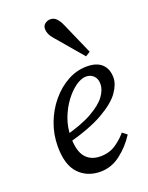

<svg xmlns="http://www.w3.org/2000/svg" viewBox="-136 -771 657 852"><g transform="rotate(-20 192.5 -345.0)"><path d="M189 11Q127 11 87.5 -30Q48 -71 48 -159Q48 -215 67.5 -267Q87 -319 121 -360Q155 -401 198.5 -425Q242 -449 290 -449Q337 -449 361 -426Q385 -403 385 -362Q385 -331 359.5 -294.5Q334 -258 270.5 -221.5Q207 -185 94 -155L90 -190Q176 -212 227 -240.5Q278 -269 299.5 -298.5Q321 -328 321 -355Q321 -380 307 -394Q293 -408 271 -408Q249 -408 222.5 -389.5Q196 -371 172 -339Q148 -307 132.5 -266Q117 -225 117 -179Q117 -112 142 -82.5Q167 -53 212 -53Q255 -53 286 -74.5Q317 -96 336 -120L358 -103Q328 -56 284.5 -22.5Q241 11 189 11ZM325 -506 303 -492Q276 -524 249 -555.5Q222 -587 194 -620Q173 -644 173 -668Q173 -684 184.5 -692.5Q196 -701 210 -701Q226 -701 237.5 -689.5Q249 -678 258 -658Q275 -621 291.5 -582Q308 -543 325 -506Z"/></g></svg>

Font: Lisu Bosa Light
Style: Italic
Weight: 300
Italic angle: -19°
Designer: David Morse, Annie Olsen, Victor Gaultney, Frank Grießhammer (Latin)
Foundry: SIL International
Version: Version 2.000